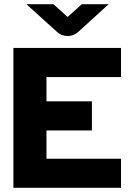

<svg xmlns="http://www.w3.org/2000/svg" viewBox="-20 -897 620 917"><path d="M44 0V-668H558V-529H202V-413H419V-274H202V-139H558V0ZM303 -725Q274 -725 253 -744L106 -877H235L303 -816L371 -877H499L353 -744Q331 -725 303 -725Z"/></svg>

Font: Atkinson Hyperlegible
Style: Bold
Weight: 700
Designer: Elliott Scott, Megan Eiswerth, Linus Boman, Theodore Petrosky
Foundry: Braille Institute
Version: Version 1.006; ttfautohint (v1.8.3)